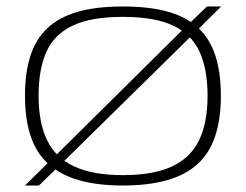

<svg xmlns="http://www.w3.org/2000/svg" viewBox="-20 -562 759 592"><path d="M359 10Q438 10 495.5 -6.5Q553 -23 589.5 -56.5Q626 -90 643.5 -142.5Q661 -195 661 -267Q661 -336 645 -387.5Q629 -439 594 -473.5Q559 -508 501 -525Q443 -542 359 -542Q275 -542 217.5 -525Q160 -508 124.5 -473.5Q89 -439 73 -387.5Q57 -336 57 -267Q57 -195 74.5 -142.5Q92 -90 129 -56.5Q166 -23 223 -6.5Q280 10 359 10ZM359 -22Q267 -22 209.5 -48.5Q152 -75 125.5 -129Q99 -183 99 -267Q99 -348 123 -402Q147 -456 204 -483Q261 -510 359 -510Q457 -510 514 -483Q571 -456 595.5 -402Q620 -348 620 -267Q620 -183 593.5 -129Q567 -75 509.5 -48.5Q452 -22 359 -22ZM57 10H100L164 -52L578 -459L662 -542H618L556 -482H555L143 -74H142Z"/></svg>

Font: Georama Expanded ExtraLight
Style: Regular
Weight: 250
Width: 7
Designer: Jean-Baptiste Levee
Foundry: Production Type
Version: Version 1.001